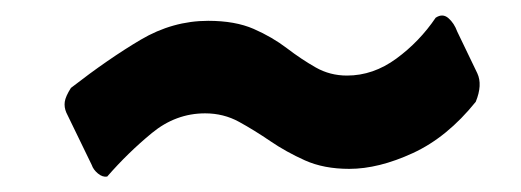

<svg xmlns="http://www.w3.org/2000/svg" viewBox="-20 -495 676 249"><path d="M597 -363Q560 -317 515.5 -296.5Q471 -276 433 -276Q400 -276 375.5 -287Q351 -298 330.5 -312Q310 -326 290 -337Q270 -348 246 -348Q208 -348 177 -322.5Q146 -297 119 -266Q113 -265 107 -270Q101 -275 99 -281L66 -349Q63 -356 64 -363Q65 -370 72 -381Q121 -419 162.5 -443.5Q204 -468 250 -468Q285 -468 309 -457.5Q333 -447 352 -432.5Q371 -418 389.5 -407.5Q408 -397 430 -397Q464 -397 494 -419Q524 -441 545 -472Q554 -478 561.5 -471.5Q569 -465 573 -454L599 -400Q606 -385 597 -363Z"/></svg>

Font: Libre Franklin Thin Black
Style: Italic
Weight: 900
Italic angle: -8°
Version: Version 2.000